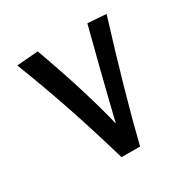

<svg xmlns="http://www.w3.org/2000/svg" viewBox="-125 -636 738 751"><g transform="rotate(-30 244.0 -261.0)"><path d="M216.3 0Q174.3 -144 132.1 -269Q89.8 -394 42.5 -514.6L139.2 -522.5Q185.1 -396 216.8 -291.7Q248.5 -187.5 262.7 -124.5Q273.9 -171.9 287.6 -226.8Q301.3 -281.7 319.3 -353Q337.4 -424.3 362.3 -520.5L445.8 -514.6Q398.4 -361.3 363 -236.6Q327.6 -111.8 299.8 0Z"/></g></svg>

Font: Markazi Text
Style: Bold
Weight: 700
Designer: Borna Izadpanah (Arabic designer), Fiona Ross (Arabic design director) and Florian Runge (Latin designer)
Foundry: Borna Izadpanah and Florian Runge
Version: Version 1.001; ttfautohint (v1.8.3)